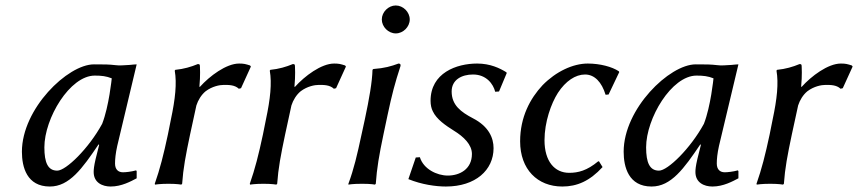

<svg xmlns="http://www.w3.org/2000/svg" viewBox="-20 -671 3133 701"><path d="M408 -138 479 -436C473 -436 464 -435 454 -434C436 -433 415 -431 403 -433C376 -436 363 -436 323 -436C227 -436 60 -274 60 -117C60 -61 78 10 162 10C233 10 280 -55 340 -144L342 -142L329 -90C323 -64 322 -52 322 -43C322 -4 354 10 384 10C424 10 458 -9 479 -20V-46L477 -49C459 -44 439 -42 429 -42C412 -42 400 -52 400 -74C400 -90 402 -111 408 -138ZM353 -219C304 -129 221 -48 189 -48C155 -48 142 -77 142 -133C142 -239 235 -395 326 -395C351 -395 368 -393 388 -385C388 -385 378 -283 353 -219Z M708 -354C712 -396 710 -427 710 -427C710 -437 708 -437 702 -437C678 -427 651 -419 620 -416L618 -413C626 -367 620 -310 604 -235L593 -180C577 -105 564 -54 545 0L546 3C546 3 564 0 595 0C626 0 642 3 642 3L645 0C649 -57 658 -104 674 -180L697 -286C703 -305 715 -325 731 -338C755 -356 782 -361 797 -361C816 -361 837 -361 852 -347L860 -349L896 -428L893 -432C877 -437 871 -439 853 -439C806 -439 745 -393 710 -354Z M1055 -354C1059 -396 1057 -427 1057 -427C1057 -437 1055 -437 1049 -437C1025 -427 998 -419 967 -416L965 -413C973 -367 967 -310 951 -235L940 -180C924 -105 911 -54 892 0L893 3C893 3 911 0 942 0C973 0 989 3 989 3L992 0C996 -57 1005 -104 1021 -180L1044 -286C1050 -305 1062 -325 1078 -338C1102 -356 1129 -361 1144 -361C1163 -361 1184 -361 1199 -347L1207 -349L1243 -428L1240 -432C1224 -437 1218 -439 1200 -439C1153 -439 1092 -393 1057 -354Z M1312 -235 1300 -180C1284 -105 1272 -54 1252 0V3C1252 3 1267 0 1302 0C1336 0 1349 3 1349 3L1352 0C1356 -57 1364 -104 1380 -180L1395 -251C1411 -326 1422 -368 1442 -429C1444 -436 1441 -439 1435 -439C1408 -429 1384 -422 1343 -419L1340 -416C1339 -373 1328 -310 1312 -235ZM1374 -600C1374 -573 1398 -549 1425 -549C1452 -549 1476 -573 1476 -600C1476 -627 1452 -651 1425 -651C1398 -651 1374 -627 1374 -600Z M1498 -96 1471 -17C1520 3 1572 10 1608 10C1716 10 1782 -50 1782 -130C1782 -167 1765 -209 1707 -239C1663 -262 1629 -287 1629 -337C1629 -380 1666 -399 1707 -399C1756 -399 1781 -364 1788 -336L1802 -337L1830 -404L1829 -407C1805 -422 1770 -439 1722 -439C1647 -439 1552 -405 1552 -303C1552 -288 1555 -275 1560 -265C1574 -235 1607 -213 1637 -194C1673 -172 1703 -143 1703 -109C1703 -53 1658 -30 1615 -30C1575 -30 1526 -54 1513 -97Z M2116 -399C2151 -399 2177 -371 2191 -325L2202 -326L2241 -408L2239 -411C2215 -427 2171 -439 2126 -439C2072 -439 2010 -410 1961 -360C1916 -312 1879 -244 1879 -155C1879 -53 1942 10 2033 10C2087 10 2133 -10 2180 -61L2167 -82H2164C2123 -48 2091 -40 2058 -40C2005 -40 1968 -82 1968 -159C1968 -225 1992 -293 2017 -332C2045 -375 2081 -399 2116 -399Z M2605 -138 2676 -436C2670 -436 2661 -435 2651 -434C2633 -433 2612 -431 2600 -433C2573 -436 2560 -436 2520 -436C2424 -436 2257 -274 2257 -117C2257 -61 2275 10 2359 10C2430 10 2477 -55 2537 -144L2539 -142L2526 -90C2520 -64 2519 -52 2519 -43C2519 -4 2551 10 2581 10C2621 10 2655 -9 2676 -20V-46L2674 -49C2656 -44 2636 -42 2626 -42C2609 -42 2597 -52 2597 -74C2597 -90 2599 -111 2605 -138ZM2550 -219C2501 -129 2418 -48 2386 -48C2352 -48 2339 -77 2339 -133C2339 -239 2432 -395 2523 -395C2548 -395 2565 -393 2585 -385C2585 -385 2575 -283 2550 -219Z M2905 -354C2909 -396 2907 -427 2907 -427C2907 -437 2905 -437 2899 -437C2875 -427 2848 -419 2817 -416L2815 -413C2823 -367 2817 -310 2801 -235L2790 -180C2774 -105 2761 -54 2742 0L2743 3C2743 3 2761 0 2792 0C2823 0 2839 3 2839 3L2842 0C2846 -57 2855 -104 2871 -180L2894 -286C2900 -305 2912 -325 2928 -338C2952 -356 2979 -361 2994 -361C3013 -361 3034 -361 3049 -347L3057 -349L3093 -428L3090 -432C3074 -437 3068 -439 3050 -439C3003 -439 2942 -393 2907 -354Z"/></svg>

Font: Libertinus Sans
Style: Italic
Weight: 400
Italic angle: -12°
Designer: Philipp H. Poll, Khaled Hosny
Foundry: Caleb Maclennan
Version: Version 7.050;RELEASE